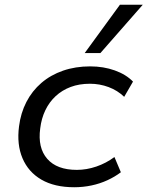

<svg xmlns="http://www.w3.org/2000/svg" viewBox="-20 -778 620 807"><path d="M292 9Q209 9 154 -23Q99 -55 74.5 -113Q50 -171 60 -247Q67 -303 91 -349.5Q115 -396 154 -429.5Q193 -463 245 -481Q297 -499 359 -499Q415 -499 462.5 -482Q510 -465 539 -435L502 -371Q474 -398 436.5 -412Q399 -426 358 -426Q313 -426 277 -412.5Q241 -399 214 -374Q187 -349 170.5 -314.5Q154 -280 149 -238Q138 -157 178.5 -110.5Q219 -64 303 -64Q344 -64 385 -78Q426 -92 461 -118L488 -54Q463 -35 431.5 -20.5Q400 -6 364.5 1.5Q329 9 292 9ZM336 -555 484 -758H580L402 -555Z"/></svg>

Font: Nunito Sans 10pt SemiExpanded
Style: Italic
Weight: 400
Width: 6
Italic angle: -9°
Designer: Vernon Adams
Foundry: Vernon Adams
Version: Version 3.101;gftools[0.9.27]